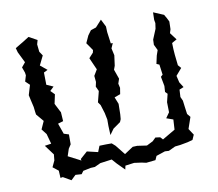

<svg xmlns="http://www.w3.org/2000/svg" viewBox="-82 -827 1083 956"><g transform="rotate(-10 459.0 -349.0)"><path d="M456 -696 429 -687 412 -664 395 -627 422 -588 419 -575 397 -551 424 -490 406 -460 409 -429 404 -406 415 -382 411 -366 401 -327 412 -311 425 -269 432 -235V-202L434 -156L455 -185L492 -211L498 -225L500 -249L501 -302L487 -337L517 -348L522 -379L517 -401L525 -425L508 -473L515 -492L522 -544L514 -580L525 -605H515L507 -664L506 -692L487 -730ZM45 -664 51 -642 78 -587 59 -564 69 -536 71 -522 62 -492 83 -472 68 -422 73 -399 82 -360 85 -334 87 -321 119 -283 101 -243 122 -216 136 -165 103 -160 140 -110 137 -80 122 -48 150 -26 152 11 164 9 204 32 228 9 259 11 270 -4 309 -12 330 -13 360 -27 419 -35 441 -10 477 26 481 7 526 1 563 6 586 11 633 6 642 -14 687 -29 707 -28 741 -44 768 -47 806 -54 832 -61 843 -86 822 -118 842 -176 828 -193 823 -230 819 -262 810 -282 812 -319 834 -328 817 -355 809 -389 839 -424 825 -440 819 -495 817 -523 816 -554 841 -568 814 -604 820 -623 821 -662 812 -680 801 -699 749 -721 748 -683 751 -666 747 -638 726 -587 725 -561 739 -532 730 -506 721 -465 735 -459 742 -407 732 -398 741 -350 739 -320 750 -309 740 -268 741 -217 722 -190 756 -178 753 -127 688 -89 676 -102 652 -105 636 -89 604 -73 556 -80 533 -79 489 -50 450 -99 433 -114H405L371 -113L359 -83L304 -96L268 -64L270 -56L206 -89L218 -125L231 -145V-195L206 -203L187 -257L214 -265L211 -311L208 -316L187 -357L197 -404L177 -424L197 -443L163 -458L162 -520L182 -530L148 -558L171 -605L157 -626L153 -664L159 -685L117 -708L87 -689Z"/></g></svg>

Font: チョークS
Style: Regular
Weight: 400
Designer: [Stick] Fontworks Inc.
Foundry: [Stick] Fontworks Inc.
Version: Version 1.200;FEAKit 1.0